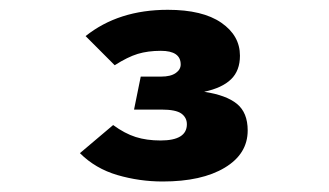

<svg xmlns="http://www.w3.org/2000/svg" viewBox="-20 -678 655 382"><path d="M313.8 -658.5Q383.1 -658.5 420.3 -632.8Q457.4 -607.2 457.4 -567.2Q457.4 -537.4 439.7 -520.3Q422.1 -503.1 386.2 -495.4Q430.3 -488.7 451.5 -471.3Q472.8 -453.8 472.8 -418.5Q472.8 -371.8 427.2 -344.4Q381.5 -316.9 303.6 -316.9Q257.4 -316.9 213.6 -329.7Q169.7 -342.6 139 -373.3L205.1 -429.2Q228.2 -412.3 250 -405.4Q271.8 -398.5 299.5 -398.5Q351.8 -398.5 351.8 -430.8Q351.8 -444.1 340.8 -452.1Q329.7 -460 301 -460H246.7L260 -525.6H300.5Q319.5 -525.6 329.5 -532.6Q339.5 -539.5 339.5 -549.7Q339.5 -576.9 300 -576.9Q274.4 -576.9 254.1 -570.8Q233.8 -564.6 208.2 -548.2L150.3 -606.2Q215.9 -658.5 313.8 -658.5Z"/></svg>

Font: FiraCode Nerd Font Mono
Style: Bold
Weight: 700
Monospace: yes
Designer: Carrois Corporate, Edenspiekermann AG, Nikita Prokopov
Foundry: Carrois Corporate, Edenspiekermann AG, Nikita Prokopov
Version: Version 6.002;Nerd Fonts 3.3.0